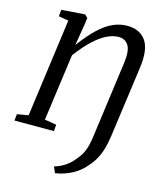

<svg xmlns="http://www.w3.org/2000/svg" viewBox="-145 -848 971 1196"><g transform="rotate(15 341.0 -250.0)"><path d="M327 251.5 310 212.5Q348.5 201.5 380.8 179.5Q413 157.5 439 123Q462 97.5 476.2 62.5Q490.5 27.5 498.5 -32L565 -523Q576 -601.5 555.5 -636.2Q535 -671 491 -671Q457 -671 418.2 -653Q379.5 -635 335 -594.5Q290.5 -554 239 -485.5L180 -54.5L256 -42L252.5 0H-2L2.5 -42L75 -54.5L161 -688L97 -699L101.5 -741.5L244.5 -752H252.5L271 -734.5L265.5 -692L242.5 -553Q295.5 -624 341.8 -667.8Q388 -711.5 433 -731.8Q478 -752 525 -752Q606.5 -752 645.8 -696.2Q685 -640.5 668 -518.5L605.5 -63.5Q599 -15.5 587.8 22.5Q576.5 60.5 559.5 91Q542.5 121.5 518 148Q485 189.5 434 216.5Q383 243.5 327 251.5Z"/></g></svg>

Font: Merriweather 24pt
Style: Italic
Weight: 400
Italic angle: -7.8°
Designer: Eben Sorkin
Foundry: Eben Sorkin
Version: Version 2.101